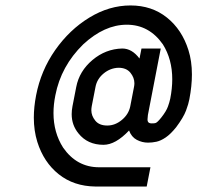

<svg xmlns="http://www.w3.org/2000/svg" viewBox="-20 -681 721 701"><path d="M371.6 -222.7Q400.4 -222.7 425 -243.2Q449.7 -263.7 455.6 -293L469.2 -363.3Q470.7 -370.6 470.7 -377Q470.7 -397.5 456.1 -415.5Q441.4 -433.6 412.6 -433.6Q382.3 -432.6 358.2 -412.6Q334 -392.6 328.6 -363.3L314.9 -293Q313.5 -285.2 313.5 -278.3Q313.5 -258.3 327.9 -240.5Q342.3 -222.7 371.6 -222.7ZM515.6 0H328.1Q249.5 -1 194.6 -44.7Q139.6 -88.4 116.2 -163.1Q103.5 -204.1 103.5 -251.5Q103.5 -290 111.8 -333Q129.4 -423.8 181.6 -498.3Q233.9 -572.8 306.4 -616.9Q378.9 -661.1 456.5 -661.1Q534.2 -661.1 589.4 -616.9Q644.5 -572.8 668 -498Q680.7 -458 680.7 -409.2Q680.7 -367.2 671.4 -318.8Q668.5 -302.2 659.2 -277.3Q649.9 -252.4 623 -216.3Q602.5 -190.9 584.7 -179Q566.9 -167 551.3 -163.6Q535.6 -160.2 520.5 -160.2Q499 -160.2 479.5 -170.4Q460 -180.7 451.2 -204.6Q401.9 -152.3 357.9 -152.3Q299.8 -152.3 266.6 -193.8Q241.7 -224.1 241.7 -264.2Q241.7 -277.8 244.6 -293L258.3 -363.3Q269.5 -421.4 317.6 -461.9Q365.7 -502.4 426.3 -503.9Q461.9 -503.9 489.3 -467.3L496.6 -503.9H566.9Q522 -274.4 520 -261.2Q518.6 -251.5 518.6 -245.6Q518.6 -240.7 519.5 -238.3Q522 -230.5 533.7 -230.5Q545.4 -230.5 547.9 -231.9Q554.2 -233.4 569.3 -252.4Q587.4 -275.4 593.3 -292.5Q598.6 -307.1 601.6 -320.8Q608.9 -358.4 608.9 -391.6Q608.9 -464.4 574.7 -519Q524.4 -590.8 442.9 -590.8Q361.3 -590.8 283.7 -519Q202.6 -439.5 182.1 -333Q175.3 -299.3 175.3 -268.1Q175.3 -197.3 210.4 -142.1Q260.3 -70.3 341.8 -70.3H529.3Z"/></svg>

Font: Lambda
Style: Italic
Weight: 400
Italic angle: -11°
Designer: GGBotNet
Version: 0.22